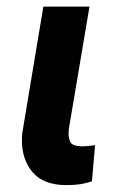

<svg xmlns="http://www.w3.org/2000/svg" viewBox="-20 -548 372 573"><path d="M109.4 -528.3 46.4 -150.4C45.9 -143.1 45.4 -135.7 45.4 -128.9C45.4 -91.3 55.7 -60.1 76.7 -34.7C97.7 -9.3 130.9 3.9 175.3 4.4C177.7 4.4 179.7 4.4 182.1 4.4C209 4.4 233.4 0.5 254.4 -6.8L263.7 -114.7C247.1 -112.3 234.4 -111.3 225.6 -111.3C224.6 -111.3 223.6 -111.3 222.7 -111.3C205.1 -111.8 194.3 -116.2 190.4 -123.5C186.5 -130.9 184.6 -139.6 184.6 -149.9C184.6 -153.8 185.1 -158.7 185.5 -163.6L247.1 -528.3Z"/></svg>

Font: Roboto
Style: Bold Italic
Weight: 700
Italic angle: -12°
Designer: Google
Version: Version 2.137; 2017